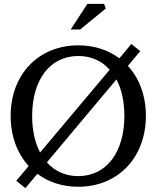

<svg xmlns="http://www.w3.org/2000/svg" viewBox="-20 -948 808 991"><path d="M658 -721 596 -647C539 -690 466 -714 384 -714C179 -714 35 -564 35 -350C35 -245 69 -156 128 -91L64 -15L111 23L173 -51C230 -8 302 16 384 16C589 16 733 -135 733 -350C733 -454 699 -544 640 -608L704 -684ZM146 -350C146 -536 238 -659 384 -659C450 -659 506 -634 546 -588L187 -161C160 -212 146 -276 146 -350ZM222 -110 581 -538C608 -487 622 -424 622 -350C622 -163 530 -39 384 -39C318 -39 263 -64 222 -110ZM345 -796H394L526 -904L517 -928H431Z"/></svg>

Font: LT Superior Serif Medium
Style: Regular
Weight: 500
Designer: Daniel Lyons
Foundry: LyonsType
Version: Version 2.120;FEAKit 1.0